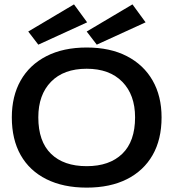

<svg xmlns="http://www.w3.org/2000/svg" viewBox="-20 -846 790 877"><path d="M376 11Q269 11 192 -27.5Q115 -66 74.5 -137.5Q34 -209 34 -310Q34 -407 74.5 -478.5Q115 -550 192 -589.5Q269 -629 376 -629Q483 -629 559.5 -589.5Q636 -550 677 -478.5Q718 -407 718 -310Q718 -209 677 -137.5Q636 -66 559.5 -27.5Q483 11 376 11ZM376 -87Q480 -87 538.5 -143.5Q597 -200 597 -310Q597 -413 538.5 -472.5Q480 -532 376 -532Q271 -532 213 -472.5Q155 -413 155 -310Q155 -200 213 -143.5Q271 -87 376 -87ZM422 -642 376 -702 585 -826 645 -744ZM155 -642 109 -702 318 -826 378 -744Z"/></svg>

Font: Inconsolata ExtraExpanded
Style: Bold
Weight: 700
Width: 8
Monospace: yes
Designer: Raph Levien, Cyreal, Brenton Simpson
Foundry: Raph Levien, Cyreal, Google
Version: Version 3.100; ttfautohint (v1.8.4.7-5d5b)